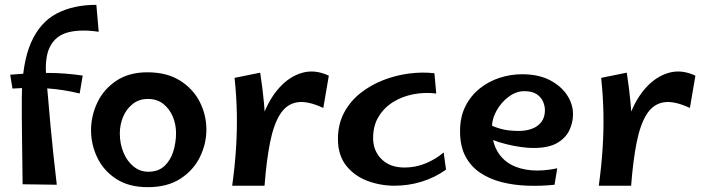

<svg xmlns="http://www.w3.org/2000/svg" viewBox="-20 -762 2930 794"><path d="M214.8 2 73.5 0Q72.5 -100 71.1 -193Q69.8 -286 70.2 -357Q71.2 -500.8 108 -585Q144.8 -669.2 213.6 -705.6Q282.5 -742 378.5 -742L388.2 -630.5Q315.2 -641.5 263.6 -628.8Q212 -616 187.8 -571Q163.5 -526 171.5 -438.8Q174.8 -406.8 178.9 -356.2Q183 -305.8 188.6 -245.4Q194.2 -185 201 -121Q207.8 -57 214.8 2ZM309.5 -375.5Q239.5 -392.2 175.1 -396.5Q110.8 -400.8 31.5 -395.8L22.2 -453Q107 -460.2 176.9 -460.4Q246.8 -460.5 322 -449.5Z M591.2 12Q512.9 12 460.7 -22Q408.5 -56 382.5 -110Q356.5 -164 356.5 -223Q356.5 -283 382.6 -338Q408.7 -393 460.9 -428Q513.1 -463 589.3 -463Q670.7 -463 724.9 -428.5Q779.2 -394 806.4 -340Q833.5 -286 833.5 -226Q833.5 -167 806.4 -112Q779.2 -57 725.4 -22.5Q671.6 12 591.2 12ZM593.5 -51.8Q634.5 -51.8 659.8 -75.2Q685 -98.8 696.5 -135.5Q708 -172.2 708 -211.8Q708 -247.9 694.5 -279.9Q681 -312 655.2 -332.4Q629.5 -352.8 591.4 -352.8Q555 -352.8 528.8 -332Q502.5 -311.2 489 -278.7Q475.5 -246.2 475.5 -210Q475.5 -167.5 490.6 -131.2Q505.8 -95 532.5 -73.4Q559.2 -51.8 593.5 -51.8Z M1074 6 1038.2 -125.2Q1041.5 -211.2 1067.1 -281.9Q1092.8 -352.5 1135 -399.2Q1177.2 -446 1229.9 -461Q1282.5 -476 1339.8 -449L1317 -315.5Q1252.5 -345.8 1209 -338.9Q1165.5 -332 1138.6 -289.9Q1111.8 -247.8 1096.9 -173.5Q1082 -99.2 1074 6ZM1074 6H940.2Q951 -72 955.9 -146Q960.8 -220 959.4 -293.1Q958 -366.2 950 -440L1056 -461.5Q1066.2 -395 1071.6 -336.5Q1077 -278 1078.6 -223.5Q1080.2 -169 1078.8 -112.6Q1077.2 -56.2 1074 6Z M1611.5 6Q1552 6 1498.2 -14.5Q1444.5 -35 1411 -78Q1377.5 -121 1377.5 -187Q1377.5 -248 1402.6 -295.5Q1427.8 -343 1470.1 -376.6Q1512.5 -410.2 1564.8 -430.6Q1617 -451 1672.2 -458Q1727.5 -465 1776.5 -459L1784 -375.2Q1738 -381.2 1691.5 -372.6Q1645 -364 1607 -340.8Q1569 -317.5 1546 -280.1Q1523 -242.8 1523 -191.2Q1523 -138.5 1557.8 -103.9Q1592.5 -69.2 1652.8 -69.2Q1698.2 -69.2 1739.6 -86.1Q1781 -103 1814.8 -131.5L1824.5 -60.5Q1779.2 -28 1724.6 -11Q1670 6 1611.5 6Z M2273.2 2Q2216.8 8 2160.4 5.9Q2104 3.8 2053.9 -9Q2003.8 -21.8 1965.1 -48Q1926.5 -74.2 1904.5 -116.1Q1882.5 -158 1882.5 -219Q1882.5 -279 1904.9 -323Q1927.2 -367 1964.4 -396.5Q2001.5 -426 2047 -440.5Q2092.5 -455 2138.5 -455Q2208.5 -455 2255.9 -429.5Q2303.2 -404 2326.9 -366Q2350.5 -328 2349.5 -288Q2349.5 -255 2334.4 -223Q2319.2 -191 2283.8 -170.5Q2248.2 -150 2185.5 -150Q2163.5 -150 2134.4 -154Q2105.2 -158 2074.8 -165.5Q2044.2 -173 2017.1 -183.5Q1990 -194 1972.2 -207L1997.5 -251Q2017.2 -239 2048.8 -229.8Q2080.2 -220.5 2125.5 -220.5Q2155 -220.5 2179.4 -229.4Q2203.8 -238.2 2218.6 -257.4Q2233.5 -276.5 2233.5 -306.2Q2233.5 -323.8 2225.8 -341.8Q2218 -359.8 2199.6 -372.4Q2181.2 -385 2147.8 -385Q2115.2 -385 2084.4 -362.5Q2053.5 -340 2033.9 -305.2Q2014.2 -270.5 2014.2 -232Q2014.2 -178 2034.6 -140.4Q2055 -102.8 2091.8 -82.2Q2128.5 -61.8 2177.5 -57.8Q2226.5 -53.8 2284.5 -66Z M2590 6 2554.2 -125.2Q2557.5 -211.2 2583.1 -281.9Q2608.8 -352.5 2651 -399.2Q2693.2 -446 2745.9 -461Q2798.5 -476 2855.8 -449L2833 -315.5Q2768.5 -345.8 2725 -338.9Q2681.5 -332 2654.6 -289.9Q2627.8 -247.8 2612.9 -173.5Q2598 -99.2 2590 6ZM2590 6H2456.2Q2467 -72 2471.9 -146Q2476.8 -220 2475.4 -293.1Q2474 -366.2 2466 -440L2572 -461.5Q2582.2 -395 2587.6 -336.5Q2593 -278 2594.6 -223.5Q2596.2 -169 2594.8 -112.6Q2593.2 -56.2 2590 6Z"/></svg>

Font: Marhey Light
Style: Regular
Weight: 300
Designer: Nur Syamsi & Bustanul Arifin
Foundry: Namelatype
Version: Version 1.000